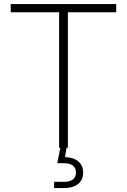

<svg xmlns="http://www.w3.org/2000/svg" viewBox="-20 -748 643 972"><path d="M34.2 -686V-727.5H568.4V-686H323.7V0H279.3V-686ZM253.9 204.1V172.4H304.7Q334 172.4 349.4 160.2Q364.7 147.9 364.7 125.5Q364.7 103 349.4 90.6Q334 78.1 302.2 78.1H270L288.1 -13.7H316.9V0L309.1 47.4Q352.5 48.8 376.7 69.3Q400.9 89.8 400.9 125.5Q400.9 163.1 375 183.6Q349.1 204.1 304.7 204.1Z"/></svg>

Font: Inter 28pt ExtraLight
Style: Regular
Weight: 250
Designer: Rasmus Andersson
Foundry: rsms
Version: Version 4.001;git-66647c0bb